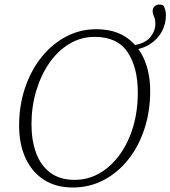

<svg xmlns="http://www.w3.org/2000/svg" viewBox="-20 -819 758 854"><path d="M304 15Q228 15 174.5 -20Q121 -55 93 -117Q65 -179 65 -259Q65 -349 91 -427Q117 -505 164 -564Q211 -623 273.5 -656Q336 -689 408 -689Q487 -689 540 -654Q593 -619 620.5 -557Q648 -495 648 -414Q648 -324 622.5 -246Q597 -168 550.5 -109.5Q504 -51 441 -18Q378 15 304 15ZM312 -19Q372 -19 423 -48.5Q474 -78 512.5 -131Q551 -184 572 -254.5Q593 -325 593 -407Q593 -519 547.5 -587Q502 -655 401 -655Q340 -655 288.5 -624Q237 -593 199.5 -539Q162 -485 141 -414.5Q120 -344 120 -266Q120 -195 140.5 -139Q161 -83 203.5 -51Q246 -19 312 -19ZM559 -595V-615Q623 -623 647 -652Q671 -681 671 -712Q671 -733 665 -745.5Q659 -758 659 -770Q659 -783 668 -791Q677 -799 689 -799Q694 -799 699 -798Q704 -797 709 -792Q712 -784 715 -774.5Q718 -765 718 -751Q718 -713 700 -679Q682 -645 647 -622.5Q612 -600 559 -595Z"/></svg>

Font: Source Serif Pro Light
Style: Italic
Weight: 300
Italic angle: -12°
Designer: Frank Grießhammer
Foundry: Adobe Systems Incorporated
Version: Version 3.001;hotconv 1.0.111;makeotfexe 2.5.65597